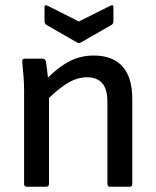

<svg xmlns="http://www.w3.org/2000/svg" viewBox="-20 -713 597 733"><path d="M82 0Q72 0 72 -11V-366Q72 -393 69.5 -425Q67 -457 65 -476Q63 -489 75 -489H143Q152 -489 155 -479Q157 -470 159 -452.5Q161 -435 163 -417Q207 -460 248 -480.5Q289 -501 338 -501Q410 -501 447.5 -459.5Q485 -418 485 -335V-11Q485 0 475 0H401Q390 0 390 -11V-326Q390 -418 312 -418Q278 -418 244.5 -399.5Q211 -381 167 -339V-11Q167 0 156 0ZM274 -551 157 -618Q150 -623 150 -632V-686Q150 -697 162 -691L281 -631L401 -691Q413 -697 413 -686V-632Q413 -623 406 -618L289 -551Q281 -546 274 -551Z"/></svg>

Font: Sofia Sans Medium
Style: Regular
Weight: 500
Designer: Botio Nikoltchev, Ani Petrova
Foundry: lettersoup
Version: Version 4.101; ttfautohint (v1.8.4.7-5d5b)